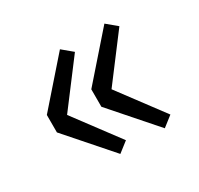

<svg xmlns="http://www.w3.org/2000/svg" viewBox="-92 -548 612 591"><g transform="rotate(-30 214.5 -252.0)"><path d="M181 -66 45 -221V-283L181 -438L217 -408L99 -252L217 -94ZM339 -66 203 -221V-283L339 -438L375 -408L257 -252L375 -94Z"/></g></svg>

Font: .
Style: 
Weight: 400
Designer: Paul D. Hunt, Dalton Maag
Foundry: Dalton Maag Ltd
Version: Version 1.200